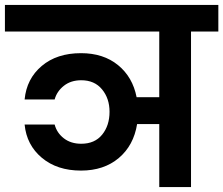

<svg xmlns="http://www.w3.org/2000/svg" viewBox="-41 -760 907 780"><path d="M-21 -632V-740H846V-632H735V0H606V-256H516Q502 -169 441.5 -118Q381 -67 288 -67Q191 -67 129 -119Q67 -171 59 -254H181Q190 -220 218.5 -198Q247 -176 289 -176Q344 -176 374 -213Q404 -250 404 -306Q404 -360 373.5 -397Q343 -434 289 -434Q247 -434 218.5 -411.5Q190 -389 181 -356H59Q67 -440 128.5 -492Q190 -544 288 -544Q379 -544 438.5 -495.5Q498 -447 514 -365H606V-632Z"/></svg>

Font: SVN-Poppins SemiBold
Style: Regular
Weight: 600
Designer: Ninad Kale (Devanagari), Jonny Pinhorn (Latin)
Foundry: Indian Type Foundry
Version: Version 3.002 2017